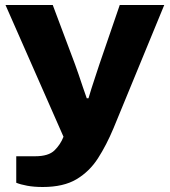

<svg xmlns="http://www.w3.org/2000/svg" viewBox="-20 -547 680 768"><path d="M151 201Q116 201 89 196Q62 191 45 184V78H121Q174 78 198 54.5Q222 31 234 0L2 -527H191L280 -290Q286 -274 294.5 -249Q303 -224 311.5 -198.5Q320 -173 327 -154H334Q338 -168 346 -193.5Q354 -219 363 -245.5Q372 -272 378 -291L459 -527H637L434 -34Q406 33 372 86Q338 139 286 170Q234 201 151 201Z"/></svg>

Font: Archivo SemiExpanded ExtraBold
Style: Regular
Weight: 800
Width: 6
Designer: Hector Gatti
Foundry: Omnibus-Type
Version: Version 2.001; ttfautohint (v1.8.3)